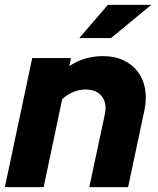

<svg xmlns="http://www.w3.org/2000/svg" viewBox="-27 -767 646 787"><path d="M-7 0Q21 -133 49 -264.5Q77 -396 105 -529H264Q262 -521 260.5 -512.5Q259 -504 257 -496Q288 -517 323 -527Q358 -537 395 -537Q443 -537 479 -520Q515 -503 537.5 -473.5Q560 -444 567.5 -403.5Q575 -363 565 -315Q548 -236 531.5 -157.5Q515 -79 498 0H339Q355 -75 371 -150Q387 -225 403 -300Q412 -344 390.5 -372Q369 -400 324 -400Q297 -400 272.5 -389.5Q248 -379 228 -361Q209 -270 190 -180.5Q171 -91 152 0ZM415 -747H593Q551 -713 510.5 -679Q470 -645 428 -611H298Q327 -645 356.5 -679Q386 -713 415 -747Z"/></svg>

Font: Rosa Sans Black
Style: Italic
Weight: 900
Italic angle: -12°
Designer: Pentagram / MCKL
Foundry: Pentagram / MCKL
Version: Version 1.005;September 16, 2019;FontCreator 11.5.0.2425 64-